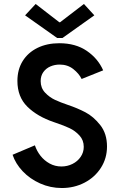

<svg xmlns="http://www.w3.org/2000/svg" viewBox="-20 -947 607 975"><path d="M43.9 -161.1 157.2 -209Q166.5 -180.7 185.5 -156.2Q204.6 -131.8 231.9 -116.7Q259.3 -101.6 292 -101.6Q321.8 -101.6 347.9 -114.5Q374 -127.4 389.6 -150.4Q405.3 -173.3 405.3 -201.2Q405.3 -235.4 383.5 -259Q361.8 -282.7 333.3 -296.1Q304.7 -309.6 266.6 -322.3L252.9 -327.1Q169.4 -355.5 118.9 -405.3Q68.4 -455.1 68.4 -536.1Q68.4 -593.8 95.2 -637Q122.1 -680.2 170.4 -703.9Q218.8 -727.5 281.2 -727.5Q363.8 -727.5 420.7 -688.7Q477.5 -649.9 503.9 -589.8L394.5 -545.9Q381.3 -573.2 352.3 -596.2Q323.2 -619.1 283.2 -619.1Q257.8 -619.1 235.8 -609.6Q213.9 -600.1 200.2 -581.1Q186.5 -562 186.5 -535.2Q186.5 -500.5 208.7 -476.8Q231 -453.1 259.3 -439.9Q287.6 -426.8 325.2 -414.1Q372.1 -398.4 413.3 -377Q454.6 -355.5 489 -312Q523.4 -268.6 523.4 -203.1Q523.4 -143.6 492.7 -95.2Q461.9 -46.9 409.4 -19.5Q356.9 7.8 293.9 7.8Q235.8 7.8 183.8 -15.4Q131.8 -38.6 95.2 -77.4Q58.6 -116.2 43.9 -161.1ZM281.2 -834H285.2L406.2 -926.8L459 -869.1L296.9 -753.9H270.5L107.4 -869.1L161.1 -926.8Z"/></svg>

Font: Reddit Sans Strawberry SemiBold
Style: Regular
Weight: 600
Designer: Stephen Hutchings
Foundry: Reddit
Version: Version 1.013